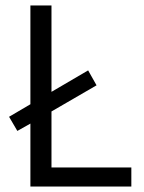

<svg xmlns="http://www.w3.org/2000/svg" viewBox="-20 -683 526 703"><path d="M91.3 0V-230.5L43.5 -203.6L13.2 -255.4L91.3 -301.3V-663.1H168.5V-346.7L302.7 -425.3L333.5 -370.6L168.5 -274.9V-69.8H460.9V0Z"/></svg>

Font: Bpm'online Open Sans
Style: Regular
Weight: 400
Foundry: Ascender Corporation
Version: Version 1.10